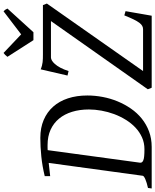

<svg xmlns="http://www.w3.org/2000/svg" viewBox="84 -962 878 1086"><g transform="rotate(-90 523.0 -419.0)"><path d="M525.9 -363.8Q525.9 -320.8 517.6 -277.1Q509.3 -233.4 492.7 -193.1Q476.1 -152.8 451.7 -117.4Q427.2 -82 394.8 -55.9Q362.3 -29.8 322.3 -14.9Q282.2 0 234.9 0H0L2.9 -21Q33.7 -27.8 52.2 -35.9Q70.8 -43.9 71.8 -50.8L144.5 -582.5L69.8 -574.2V-605Q126 -618.7 180.9 -624.3Q235.8 -629.9 286.1 -629.9Q343.3 -629.9 387.7 -610.8Q432.1 -591.8 462.9 -557.1Q493.7 -522.5 509.8 -473.4Q525.9 -424.3 525.9 -363.8ZM246.1 -588.9H231.4Q224.1 -588.9 216.8 -588.4L146 -67.9Q145 -60.5 147.9 -55.7Q150.9 -50.8 159.2 -47.4Q167.5 -43.9 182.9 -42.5Q198.2 -41 222.2 -41Q258.3 -41 288.8 -54.7Q319.3 -68.4 344.2 -91.8Q369.1 -115.2 388.4 -146.5Q407.7 -177.7 420.7 -212.6Q433.6 -247.6 440.2 -284.2Q446.8 -320.8 446.8 -355Q446.8 -407.2 433.6 -450.2Q420.4 -493.2 395 -523.9Q369.6 -554.7 332.3 -571.8Q294.9 -588.9 246.1 -588.9ZM664.1 -48.8H900.9Q910.6 -48.8 919.4 -53.5Q928.2 -58.1 937.3 -70.1Q946.3 -82 956.3 -102.5Q966.3 -123 979 -154.8L1002.9 -147.9Q1000 -131.8 996.6 -112.1Q993.2 -92.3 989.7 -72Q986.3 -51.8 982.9 -33Q979.5 -14.2 977.1 0H569.8L561 -22L946.8 -569.8H740.7Q733.4 -569.8 723.9 -564.5Q714.4 -559.1 703.9 -547.4Q693.4 -535.6 683.1 -516.6Q672.9 -497.6 664.1 -470.2L638.7 -476.1L673.8 -627.9Q685.5 -623 695.3 -620.6Q705.1 -618.2 714.8 -616.9Q724.6 -615.7 734.9 -615.5Q745.1 -615.2 757.8 -615.2H1037.1L1045.9 -592.8ZM883.8 -668.9H838.9L744.6 -815.9Q751.5 -825.2 755.4 -828.6Q759.3 -832 766.6 -837.9L871.6 -738.3L1002 -837.9Q1007.8 -832.5 1010.5 -828.9Q1013.2 -825.2 1017.6 -815.9Z"/></g></svg>

Font: Gentium Plus
Style: Italic
Weight: 400
Italic angle: -8°
Designer: J. Victor Gaultney, Annie Olsen, Iska Routamaa
Foundry: SIL International
Version: Version 1.510